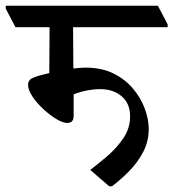

<svg xmlns="http://www.w3.org/2000/svg" viewBox="-48 -640 605 670"><path d="M343 10H333L267 -47Q293 -67 325.5 -94.5Q358 -122 382 -157Q406 -192 406 -234Q406 -279 376.5 -304Q347 -329 301 -329Q282 -329 259 -325Q236 -321 209 -311V-236Q209 -211 187 -211Q171 -211 148 -225Q125 -239 102.5 -260Q80 -281 65 -303.5Q50 -326 50 -344Q50 -361 67 -368.5Q84 -376 124 -385L125 -545H6L-28 -610V-620H503L537 -555V-545H207L208 -401Q234 -404 251 -404Q306 -404 347 -384Q388 -364 415.5 -331.5Q443 -299 457 -261.5Q471 -224 471 -190Q471 -146 451 -108.5Q431 -71 401.5 -41.5Q372 -12 343 10Z"/></svg>

Font: Tiro Devanagari Hindi
Style: Regular
Weight: 400
Designer: Devanagari: John Hudson & Fiona Ross. Latin: John Hudson.
Foundry: Tiro Typeworks Ltd.
Version: Version 1.52